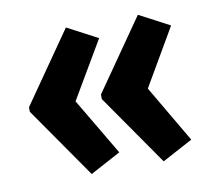

<svg xmlns="http://www.w3.org/2000/svg" viewBox="-58 -563 637 578"><g transform="rotate(-10 260.5 -274.0)"><path d="M27 -281V-267L178 -50L271 -100L168 -274L271 -449L178 -498ZM247 -281V-267L398 -50L491 -100L389 -274L491 -449L398 -498Z"/></g></svg>

Font: Noto Sans Georgian ExtraCondensed Bold
Style: Regular
Weight: 700
Width: 2
Designer: Monotype Design Team, Akaki Razmadze
Foundry: Google LLC
Version: Version 2.005